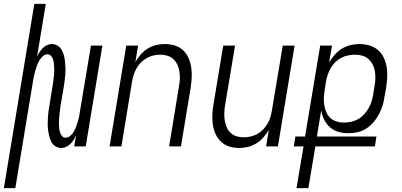

<svg xmlns="http://www.w3.org/2000/svg" viewBox="-55 -755 2075 990"><path d="M-35 215 122 -735H181L136 -462Q141 -474 148.5 -485.5Q156 -497 165 -506.5Q174 -516 186.5 -522Q199 -528 212 -528Q228 -528 242 -519.5Q256 -511 263.5 -497Q271 -483 275 -467.5Q279 -452 280.5 -436Q282 -420 282.5 -403Q283 -386 281.5 -369.5Q280 -353 278 -336Q276 -319 273 -302L257 -209Q255 -197 254 -185.5Q253 -174 251.5 -162.5Q250 -151 249.5 -139.5Q249 -128 249 -117Q249 -106 250 -94.5Q251 -83 254.5 -72.5Q258 -62 265 -53.5Q272 -45 283 -45Q297 -45 308.5 -55.5Q320 -66 327 -78.5Q334 -91 338.5 -104.5Q343 -118 347 -131Q351 -144 353.5 -157.5Q356 -171 358 -185L414 -520H473L387 0H328L337 -58Q332 -46 325 -34.5Q318 -23 308.5 -13.5Q299 -4 286.5 2Q274 8 261 8Q245 8 231 -0.5Q217 -9 210 -23Q203 -37 199 -52.5Q195 -68 193 -84Q191 -100 191 -117Q191 -134 192 -150.5Q193 -167 195.5 -184Q198 -201 201 -218L216 -311Q218 -323 219.5 -334.5Q221 -346 222.5 -357.5Q224 -369 224.5 -380.5Q225 -392 224.5 -403Q224 -414 223 -425.5Q222 -437 219 -447.5Q216 -458 208.5 -466.5Q201 -475 190 -475Q176 -475 165 -464.5Q154 -454 147 -441.5Q140 -429 135 -415.5Q130 -402 126.5 -389Q123 -376 120 -362.5Q117 -349 115 -335L24 215Z M510 0 596 -520H657L643 -435Q654 -455 670 -473.5Q686 -492 706.5 -504.5Q727 -517 749.5 -522.5Q772 -528 794 -528Q821 -528 846 -520.5Q871 -513 889 -496Q907 -479 917 -456Q927 -433 931 -407.5Q935 -382 933.5 -355.5Q932 -329 928 -302L878 0H817L868 -311Q872 -331 872.5 -350Q873 -369 870 -387Q867 -405 859.5 -421.5Q852 -438 839 -450Q826 -462 808.5 -467.5Q791 -473 771 -473Q754 -473 736.5 -469Q719 -465 702.5 -456Q686 -447 672.5 -433.5Q659 -420 649.5 -403.5Q640 -387 634.5 -370Q629 -353 626 -335L571 0Z M1179 8Q1152 8 1127.5 0.5Q1103 -7 1085 -24Q1067 -41 1056.5 -64Q1046 -87 1042.5 -112.5Q1039 -138 1040 -164.5Q1041 -191 1046 -218L1096 -520H1157L1105 -209Q1102 -189 1101.5 -170Q1101 -151 1104 -133Q1107 -115 1114 -98.5Q1121 -82 1134 -70Q1147 -58 1164.5 -52.5Q1182 -47 1202 -47Q1219 -47 1237 -51Q1255 -55 1271.5 -64Q1288 -73 1301 -86.5Q1314 -100 1324 -116.5Q1334 -133 1339 -150Q1344 -167 1347 -185L1403 -520H1464L1378 0H1317L1331 -85Q1319 -65 1303 -46.5Q1287 -28 1266.5 -15.5Q1246 -3 1223.5 2.5Q1201 8 1179 8Z M1474 215 1510 0H1460L1468 -51H1518L1596 -520H1657L1642 -433Q1655 -455 1671.5 -473.5Q1688 -492 1708.5 -504.5Q1729 -517 1752.5 -522.5Q1776 -528 1798 -528Q1825 -528 1850.5 -520.5Q1876 -513 1894.5 -496.5Q1913 -480 1924 -457Q1935 -434 1939 -408.5Q1943 -383 1941.5 -356Q1940 -329 1936 -302L1928 -258Q1925 -235 1918 -212Q1911 -189 1899.5 -167Q1888 -145 1871.5 -125.5Q1855 -106 1834 -92.5Q1813 -79 1789 -73.5Q1765 -68 1742 -68Q1715 -68 1690 -75Q1665 -82 1646.5 -98.5Q1628 -115 1617 -137.5Q1606 -160 1601 -185L1579 -51H1886L1878 0H1571L1535 215ZM1719 -123Q1737 -123 1755.5 -127Q1774 -131 1791 -140.5Q1808 -150 1821.5 -164.5Q1835 -179 1845 -196Q1855 -213 1860.5 -231Q1866 -249 1869 -267L1876 -311Q1880 -331 1880.5 -350Q1881 -369 1878 -387.5Q1875 -406 1866.5 -422.5Q1858 -439 1844.5 -451Q1831 -463 1813 -468Q1795 -473 1775 -473Q1758 -473 1740 -469.5Q1722 -466 1705 -457Q1688 -448 1674 -434.5Q1660 -421 1650.5 -404.5Q1641 -388 1635 -370.5Q1629 -353 1626 -335L1619 -291Q1616 -271 1615 -251.5Q1614 -232 1617 -213Q1620 -194 1627.5 -176.5Q1635 -159 1648.5 -146.5Q1662 -134 1680.5 -128.5Q1699 -123 1719 -123Z"/></svg>

Font: Iosevka Light Oblique
Style: Regular
Weight: 300
Italic angle: -9°
Monospace: yes
Designer: Belleve Invis
Foundry: Belleve Invis
Version: Version 32.5.0; ttfautohint (v1.8.4)